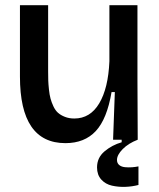

<svg xmlns="http://www.w3.org/2000/svg" viewBox="-20 -540 615 742"><path d="M232.9 13.2Q57.1 13.2 57.1 -244.1V-520H166V-264.2Q166 -243.2 166.5 -228.8Q167 -214.4 169.2 -193.8Q171.4 -173.3 175.3 -158.9Q179.2 -144.5 186.5 -128.9Q193.8 -113.3 204.3 -104Q214.8 -94.7 231 -88.4Q247.1 -82 267.1 -82Q328.6 -82 363.5 -140.6Q398.4 -199.2 402.8 -303.2V-520H511.2V-230L512.2 -6.8V0Q476.6 13.7 454.3 36.1Q432.1 58.6 432.1 78.1Q432.1 90.8 440.9 97.9Q449.7 105 463.9 106.2Q478 107.4 490.5 106.4Q502.9 105.5 515.1 103V174.8Q490.7 181.2 464.4 182.1Q438 183.1 412.8 177.5Q387.7 171.9 371.3 153.8Q355 135.7 355 106.9Q355 69.3 384 44.9Q413.1 20.5 450.2 9.8V0H417L423.8 -184.1H411.1Q393.6 -80.1 350.1 -33.4Q306.6 13.2 232.9 13.2Z"/></svg>

Font: Bricolage Grotesque Medium
Style: Regular
Weight: 500
Designer: Mathieu Triay
Foundry: Atelier Triay
Version: Version 1.000;gftools[0.9.30]